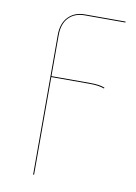

<svg xmlns="http://www.w3.org/2000/svg" viewBox="-82 -571 576 816"><g transform="rotate(10 206.5 -162.5)"><path d="M123 -411V-234H291Q331 -234 353 -225L352 -221Q328 -230 291 -230H123V191L119 192V-411Q119 -461 146 -489Q173 -517 217 -517H393V-513H217Q174 -513 148.5 -486.5Q123 -460 123 -411Z"/></g></svg>

Font: FiraGO Four
Style: Regular
Weight: 100
Designer: bBox Type
Foundry: bBox Type GmbH
Version: Version 1.001